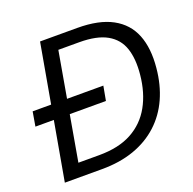

<svg xmlns="http://www.w3.org/2000/svg" viewBox="-124 -826 958 952"><g transform="rotate(-20 355.0 -350.0)"><path d="M18 -311 31 -387H404L390 -311ZM60 0 184 -700H380Q494 -700 564 -662Q634 -624 662.5 -552.5Q691 -481 681 -379Q673 -293 641.5 -223Q610 -153 555.5 -103Q501 -53 426 -26.5Q351 0 256 0ZM157 -70H267Q370 -70 439 -107.5Q508 -145 546.5 -214Q585 -283 594 -376Q602 -457 583 -513.5Q564 -570 511 -600Q458 -630 365 -630H255Z"/></g></svg>

Font: DM Sans 12pt
Style: Italic
Weight: 400
Italic angle: -10°
Version: Version 4.004;gftools[0.9.30]